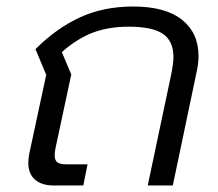

<svg xmlns="http://www.w3.org/2000/svg" viewBox="-20 -570 671 590"><path d="M67 -69Q67 -83 70 -98L122 -340L89 -419Q153 -483 225.5 -516.5Q298 -550 389 -550Q488 -550 539 -509.5Q590 -469 590 -398Q590 -374 584 -348L511 0H434L506 -341Q513 -376 513 -394Q513 -444 480.5 -466Q448 -488 376 -488Q314 -488 266 -470Q218 -452 170 -410L199 -341L151 -117Q148 -102 148 -93Q148 -77 156.5 -71Q165 -65 186 -65H249L236 0H146Q108 0 87.5 -18Q67 -36 67 -69Z"/></svg>

Font: Prompt Light
Style: Italic
Weight: 300
Italic angle: -12°
Designer: Katatrad Team
Foundry: CadsonDemak
Version: Version 1.000